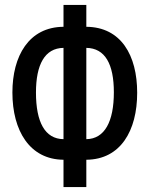

<svg xmlns="http://www.w3.org/2000/svg" viewBox="-20 -744 603 774"><path d="M236 -100V10H328V-100C466 -101 533 -217 533 -370C533 -521 468 -635 328 -636V-724H236V-636C96 -635 30 -518 30 -371C30 -217 100 -101 236 -100ZM236 -551V-183C161 -184 125 -252 125 -371C125 -483 160 -550 236 -551ZM328 -183V-551C404 -550 439 -485 439 -372C439 -254 402 -184 328 -183Z"/></svg>

Font: Noto Sans Mono SemiCondensed Medium
Style: Regular
Weight: 500
Width: 4
Designer: Monotype Design Team
Foundry: Monotype Imaging Inc.
Version: Version 2.014